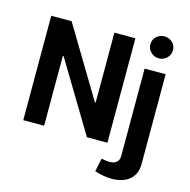

<svg xmlns="http://www.w3.org/2000/svg" viewBox="-136 -904 1244 1259"><g transform="rotate(15 485.5 -275.0)"><path d="M750 -696.8C750 -675.8 757.3 -658.2 772.5 -643.6C787.6 -628.9 805.7 -621.6 826.7 -621.6C847.7 -621.6 865.7 -628.9 880.9 -643.6C896 -658.2 903.3 -675.8 903.3 -696.8C903.3 -717.8 896 -735.4 880.9 -749.5C865.7 -763.7 847.7 -770.5 826.7 -770.5C805.7 -770.5 787.6 -763.7 772.5 -749.5C757.3 -735.4 750 -717.8 750 -696.8ZM616.2 200.7C650.9 211.9 691.4 221.2 731 221.2C821.3 221.2 897.5 180.2 897.5 76.7V-532.7H754.9V60.5C754.9 99.6 730 117.7 690.4 117.7C672.9 117.7 650.4 114.3 635.3 110.8ZM502.4 -233.9H497.6L211.9 -709H73.7V0H215.3V-474.6H220.2L505.9 0H645V-709H502.4Z"/></g></svg>

Font: Estedad Bold
Style: Regular
Weight: 700
Designer: Amin Abedi
Version: Version 7.3